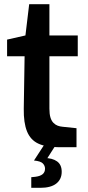

<svg xmlns="http://www.w3.org/2000/svg" viewBox="-20 -706 421 921"><path d="M258 0Q200 0 163 -17.5Q126 -35 109.5 -76Q93 -117 94 -184L98 -436H14V-516L102 -536L120 -686H217V-536H353V-436H217V-185Q217 -159 222 -142.5Q227 -126 236.5 -116.5Q246 -107 257 -103Q268 -99 280 -98L347 -91V0ZM130 195V144L150 142Q173 139 184.5 129.5Q196 120 196 103Q196 89 185.5 78Q175 67 143 64L193 52Q231 52 253.5 68Q276 84 276 118Q276 154 250 174.5Q224 195 173 195ZM143 64 195 -16H251L200 64Z"/></svg>

Font: Exo Thin SemiBold
Style: Regular
Weight: 600
Version: Version 2.000